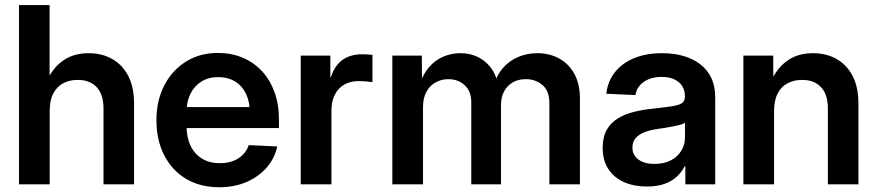

<svg xmlns="http://www.w3.org/2000/svg" viewBox="-20 -748 3560 779"><path d="M181.6 -297.9V0H57.1V-727.5H181.2V-390.1H157.7Q182.1 -459.5 227.3 -495.8Q272.5 -532.2 339.4 -532.2Q394 -532.2 435.5 -508.5Q477.1 -484.9 500.5 -439.5Q523.9 -394 523.9 -327.6V0H399.9V-308.1Q399.9 -364.7 372.3 -394.3Q344.7 -423.8 294.9 -423.8Q262.7 -423.8 236.8 -410.4Q210.9 -397 196.3 -368.9Q181.6 -340.8 181.6 -297.9Z M869.6 11.7Q791.5 11.7 734.1 -22.9Q676.8 -57.6 645.8 -118.9Q614.7 -180.2 614.7 -259.8Q614.7 -339.8 646.5 -401.4Q678.2 -462.9 734.4 -498Q790.5 -533.2 863.8 -533.2Q918.5 -533.2 963.6 -514.4Q1008.8 -495.6 1042 -460.2Q1075.2 -424.8 1093.5 -375Q1111.8 -325.2 1111.8 -263.2V-228.5H666.5V-313.5H1049.3L993.7 -290Q993.7 -334.5 978.3 -366.9Q962.9 -399.4 934.1 -417.2Q905.3 -435.1 865.2 -435.1Q825.7 -435.1 796.9 -417Q768.1 -398.9 752.4 -366.9Q736.8 -335 736.8 -292V-237.3Q736.8 -191.4 752.9 -157.2Q769 -123 799.3 -104.5Q829.6 -85.9 872.1 -85.9Q902.3 -85.9 926 -95Q949.7 -104 965.8 -120.6Q981.9 -137.2 989.3 -159.2L1105 -153.8Q1094.2 -105 1061.5 -67.6Q1028.8 -30.3 979.5 -9.3Q930.2 11.7 869.6 11.7Z M1200.2 0V-522.5H1320.3V-435.5H1322.8Q1336.9 -480.5 1368.7 -504.2Q1400.4 -527.8 1450.2 -527.8Q1461.9 -527.8 1472.9 -527.1Q1483.9 -526.4 1491.2 -525.4V-414.6Q1484.4 -416 1467.5 -417.5Q1450.7 -418.9 1433.1 -418.9Q1402.3 -418.9 1377.7 -405.3Q1353 -391.6 1338.9 -364.7Q1324.7 -337.9 1324.7 -298.3V0Z M1571.8 0V-522.5H1691.4L1692.4 -405.8H1683.1Q1696.8 -448.2 1721.4 -476.3Q1746.1 -504.4 1778.8 -518.3Q1811.5 -532.2 1847.2 -532.2Q1906.7 -532.2 1948.2 -497.6Q1989.7 -462.9 2000.5 -404.3H1984.9Q1995.6 -443.8 2020.8 -472.4Q2045.9 -501 2081.8 -516.6Q2117.7 -532.2 2160.2 -532.2Q2209 -532.2 2248.3 -511Q2287.6 -489.7 2310.3 -448.5Q2333 -407.2 2333 -346.7V0H2209V-328.6Q2209 -379.4 2180.9 -403.1Q2152.8 -426.8 2113.8 -426.8Q2082.5 -426.8 2060.1 -413.6Q2037.6 -400.4 2025.1 -377Q2012.7 -353.5 2012.7 -322.3V0H1892.1V-334Q1892.1 -376.5 1866 -401.6Q1839.8 -426.8 1798.8 -426.8Q1771 -426.8 1747.6 -413.8Q1724.1 -400.9 1710.2 -375.7Q1696.3 -350.6 1696.3 -314V0Z M2604.5 8.8Q2552.7 8.8 2512.5 -8.8Q2472.2 -26.4 2448.7 -61.3Q2425.3 -96.2 2425.3 -147.9Q2425.3 -192.4 2441.9 -221.4Q2458.5 -250.5 2487.1 -267.8Q2515.6 -285.2 2552.5 -294.2Q2589.4 -303.2 2628.9 -307.1Q2676.8 -312.5 2705.1 -316.7Q2733.4 -320.8 2746.1 -329.1Q2758.8 -337.4 2758.8 -355V-358.4Q2758.8 -381.8 2747.6 -399.2Q2736.3 -416.5 2715.3 -426.3Q2694.3 -436 2664.1 -436Q2633.8 -436 2611.1 -426.3Q2588.4 -416.5 2574.7 -399.9Q2561 -383.3 2558.1 -362.3L2439.9 -367.7Q2445.8 -418.5 2474.9 -455.1Q2503.9 -491.7 2552.7 -512Q2601.6 -532.2 2666 -532.2Q2713.9 -532.2 2753.4 -520.8Q2793 -509.3 2821.8 -486.8Q2850.6 -464.4 2866.2 -431.2Q2881.8 -397.9 2881.8 -354.5V0H2760.7V-73.2H2757.8Q2746.1 -50.3 2726.1 -31.5Q2706.1 -12.7 2676.3 -2Q2646.5 8.8 2604.5 8.8ZM2635.3 -83Q2675.3 -83 2702.9 -97.9Q2730.5 -112.8 2744.9 -137.5Q2759.3 -162.1 2759.3 -191.9V-250Q2753.4 -245.6 2741.5 -242.2Q2729.5 -238.8 2713.4 -235.6Q2697.3 -232.4 2679.4 -229.5Q2661.6 -226.6 2644 -224.1Q2617.2 -220.2 2595 -211.7Q2572.8 -203.1 2559.3 -188Q2545.9 -172.9 2545.9 -148.9Q2545.9 -128.4 2557.1 -113.5Q2568.4 -98.6 2588.4 -90.8Q2608.4 -83 2635.3 -83Z M3120.6 -297.9V0H2996.1V-522.5H3117.2L3117.7 -390.1H3096.7Q3121.1 -459.5 3166.3 -495.8Q3211.4 -532.2 3278.3 -532.2Q3333 -532.2 3374.5 -508.5Q3416 -484.9 3439.5 -439.5Q3462.9 -394 3462.9 -327.6V0H3338.9V-308.1Q3338.9 -364.7 3311.3 -394.3Q3283.7 -423.8 3233.9 -423.8Q3201.7 -423.8 3175.8 -410.4Q3149.9 -397 3135.3 -368.9Q3120.6 -340.8 3120.6 -297.9Z"/></svg>

Font: Inter 28pt SemiBold
Style: Regular
Weight: 600
Designer: Rasmus Andersson
Foundry: rsms
Version: Version 4.001;git-66647c0bb